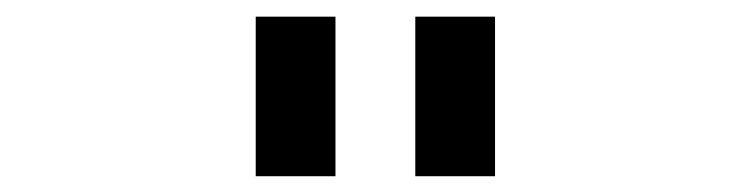

<svg xmlns="http://www.w3.org/2000/svg" viewBox="-20 -704 919 235"><path d="M293 -683.6H390.6V-488.3H293ZM488.3 -683.6H585.9V-488.3H488.3Z"/></svg>

Font: BabelStone Club Penguin
Style: Regular
Weight: 400
Designer: Andrew West
Foundry: BabelStone
Version: Version 1.02 November 6, 2013